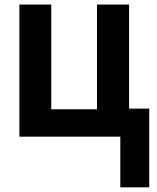

<svg xmlns="http://www.w3.org/2000/svg" viewBox="-20 -595 685 836"><path d="M64.5 0V-575.2H203.1V-119.1H402.3V-575.2H542V-122.1H629.9V220.7H503.9V0Z"/></svg>

Font: Gothic A1 ExtraBold
Style: Regular
Weight: 800
Designer: HanYang I&C Co.,Ltd.
Foundry: HanYang I&C Co.,Ltd.
Version: Version 2.50